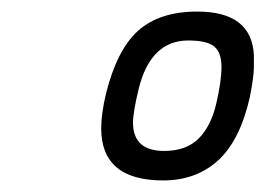

<svg xmlns="http://www.w3.org/2000/svg" viewBox="-20 -678 459 332"><path d="M321 -658C277.7 -658 243.7 -647 219 -625C194.3 -603 175.7 -566.3 163 -515C157.7 -492.3 155 -472.7 155 -456C155 -396 190.7 -366 262 -366C300 -366 331.7 -377.5 357 -400.5C382.3 -423.5 400.7 -460 412 -510C416.7 -534 419 -551.3 419 -562V-583C416.3 -633 383.7 -658 321 -658ZM264 -417C228 -417 210 -433.3 210 -466C210 -478 213.3 -497.7 220 -525C226.7 -552.3 237.2 -573 251.5 -587C265.8 -601 283.8 -608 305.5 -608C327.2 -608 342.2 -604.5 350.5 -597.5C358.8 -590.5 363 -578.8 363 -562.5C363 -546.2 360 -525 354 -499C348 -473 337.8 -452.8 323.5 -438.5C309.2 -424.2 289.3 -417 264 -417Z"/></svg>

Font: Titillium Web
Style: Light Italic
Weight: 300
Italic angle: -13°
Version: Version 1.001;PS 57.000;hotconv 1.0.70;makeotf.lib2.5.55311